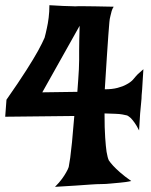

<svg xmlns="http://www.w3.org/2000/svg" viewBox="-20 -727 582 738"><path d="M169.9 -707Q202.1 -705.1 223.1 -704.1Q244.1 -703.1 256.8 -703.1Q271.5 -702.1 279.3 -703.1H304.7Q319.3 -703.1 346.2 -702.6Q373 -702.1 417 -701.2Q412.1 -694.3 409.2 -684.6Q406.2 -674.8 404.3 -665Q401.4 -654.3 400.4 -641.6Q399.4 -626 396.5 -592.8Q394.5 -564.5 391.1 -514.2Q387.7 -463.9 382.8 -383.8Q411.1 -383.8 431.6 -389.2Q452.1 -394.5 465.8 -402.3Q481.4 -410.2 491.2 -420.9Q496.1 -426.8 502 -433.6Q506.8 -439.5 514.6 -446.3Q522.5 -453.1 531.2 -460.9Q529.3 -434.6 528.3 -415.5Q527.3 -396.5 526.4 -383.8Q525.4 -369.1 524.4 -360.4Q524.4 -349.6 522.5 -332Q520.5 -316.4 518.6 -290.5Q516.6 -264.6 514.6 -225.6Q504.9 -245.1 496.6 -256.3Q488.3 -267.6 482.4 -273.4Q474.6 -280.3 468.8 -283.2Q461.9 -285.2 450.2 -287.1Q439.5 -289.1 423.3 -289.6Q407.2 -290 381.8 -291Q381.8 -233.4 384.3 -198.2Q386.7 -163.1 389.6 -143.6Q393.6 -120.1 398.4 -110.4Q404.3 -101.6 415 -89.8Q424.8 -79.1 441.4 -64.5Q458 -49.8 484.4 -31.2Q461.9 -26.4 441.9 -24.9Q421.9 -23.4 405.3 -21.5Q386.7 -19.5 370.1 -19.5Q352.5 -19.5 327.1 -17.6Q304.7 -15.6 271.5 -13.7Q238.3 -11.7 191.4 -8.8Q208 -25.4 218.3 -39.6Q228.5 -53.7 234.4 -64.5Q241.2 -76.2 244.1 -85Q246.1 -95.7 250 -121.1Q252.9 -142.6 256.8 -180.7Q260.7 -218.8 265.6 -281.2L0 -278.3L4.9 -343.8Q52.7 -412.1 81.5 -457.5Q110.4 -502.9 126 -531.2Q143.6 -563.5 151.4 -582Q156.2 -599.6 160.2 -619.1Q164.1 -635.7 167 -658.7Q169.9 -681.6 169.9 -707ZM277.3 -374Q279.3 -400.4 280.8 -422.4Q282.2 -444.3 283.2 -460.9Q284.2 -479.5 284.2 -496.1V-532.2Q284.2 -549.8 284.7 -573.7Q285.2 -597.7 286.1 -627.9L142.6 -372.1Z"/></svg>

Font: Irish Grover
Style: Regular
Weight: 400
Designer: Squid
Foundry: Font Diner, Inc DBA Sideshow
Version: Version 1.001